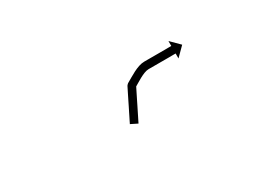

<svg xmlns="http://www.w3.org/2000/svg" viewBox="-23 -757 596 442"><g transform="rotate(-30 275.0 -536.0)"><path d="M244.3 -481.2C244 -480.6 243.7 -480.1 243.4 -479.5L261.3 -470.6C261.6 -471.2 261.9 -471.8 262.2 -472.3C263 -474 263.9 -475.7 264.7 -477.4C266 -480 267.3 -482.6 268.6 -485.2C270.3 -488.6 271.9 -492 273.6 -495.3C275.6 -499.3 277.6 -503.3 279.6 -507.3C281.8 -511.8 284 -516.3 286.2 -520.7C288.6 -525.5 291 -530.3 293.3 -535C295.8 -540 298.2 -544.9 300.7 -549.8C300.8 -550.1 299.7 -549 298.5 -547.8C297.4 -546.6 296.4 -545.4 296.6 -545.6C308.1 -552 330 -567.5 344 -567.5C349.4 -567.5 354.7 -567.5 360 -567.5C365 -567.5 370 -567.5 375 -567.5C379.4 -567.5 383.9 -567.5 388.3 -567.5C392.1 -567.5 395.9 -567.5 399.7 -567.5C402.6 -567.5 405.5 -567.5 408.4 -567.6C410.3 -567.6 412.1 -567.6 414 -567.6C414.7 -567.6 415.3 -567.6 416 -567.6L416 -554.4L439.2 -577.6L416 -600.7L416 -587.6C415.3 -587.6 414.6 -587.6 414 -587.6C412.1 -587.6 410.2 -587.6 408.4 -587.6C405.5 -587.5 402.6 -587.5 399.6 -587.5C395.9 -587.5 392.1 -587.5 388.3 -587.5C383.9 -587.5 379.4 -587.5 374.9 -587.5C370 -587.5 365 -587.5 360 -587.5C354.7 -587.5 349.3 -587.5 344 -587.5C325.2 -587.5 302.4 -571.7 286.8 -563C286.6 -562.9 285.6 -561.9 284.7 -561C283.8 -560 282.9 -559 282.8 -558.7C280.3 -553.8 277.9 -548.9 275.4 -543.9C273 -539.2 270.7 -534.4 268.3 -529.6C266.1 -525.2 263.9 -520.7 261.7 -516.2C259.7 -512.2 257.7 -508.2 255.7 -504.2C254 -500.9 252.3 -497.5 250.7 -494.1C249.4 -491.5 248.1 -488.9 246.8 -486.3C245.9 -484.6 245.1 -482.9 244.3 -481.2Z"/></g></svg>

Font: FRB American Cursive Just Arrows Ultra
Style: Bold Italic
Weight: 1000
Italic angle: -25°
Version: Version 2.0;Modular Font Editor K font №1